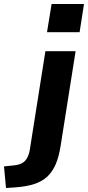

<svg xmlns="http://www.w3.org/2000/svg" viewBox="-125 -747 440 960"><path d="M110 -586 133 -727H295L273 -586ZM-95 193 -105 85 -56 80Q-19 77 -0.5 58Q18 39 24 2L102 -491H253L178 -17Q170 35 154 73Q138 111 112 135.5Q86 160 46.5 173Q7 186 -50 190Z"/></svg>

Font: Nunito Sans 12pt ExtraBold
Style: Italic
Weight: 800
Italic angle: -9°
Designer: Vernon Adams
Foundry: Vernon Adams
Version: Version 3.101;gftools[0.9.27]